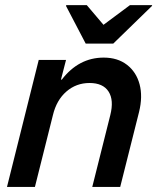

<svg xmlns="http://www.w3.org/2000/svg" viewBox="-20 -736 622 756"><path d="M7.5 0 132.5 -500H240L220 -422.5H223.3Q290 -509.2 388.3 -509.2Q443.3 -509.2 480 -480.8Q516.7 -452.5 529.6 -404.2Q542.5 -355.8 527.5 -295L453.3 0H343.3L414.2 -282.5Q429.2 -341.7 407.5 -375.4Q385.8 -409.2 332.5 -409.2Q280 -409.2 241.2 -375.4Q202.5 -341.7 188.3 -282.5L117.5 0ZM317.5 -564.2 240 -712.5 240.8 -715.8H321.7L387.5 -638.3L491.7 -715.8H579.2L578.3 -712.5L425.8 -564.2Z"/></svg>

Font: Funnel Sans Medium
Style: Italic
Weight: 500
Italic angle: -14.036°
Version: Version 1.000; Beta; Release 5; Build 24; ttfautohint (v1.8.